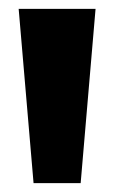

<svg xmlns="http://www.w3.org/2000/svg" viewBox="-20 -828 257 432"><path d="M55.5 -416 22 -808H195L161.5 -416Z"/></svg>

Font: Encode Sans Cnd XBd
Style: Regular
Weight: 800
Width: 3
Designer: Multiple Designers
Foundry: Impallari Type
Version: Version 3.002; ttfautohint (v1.8.3) -l 8 -r 50 -G 200 -x 14 